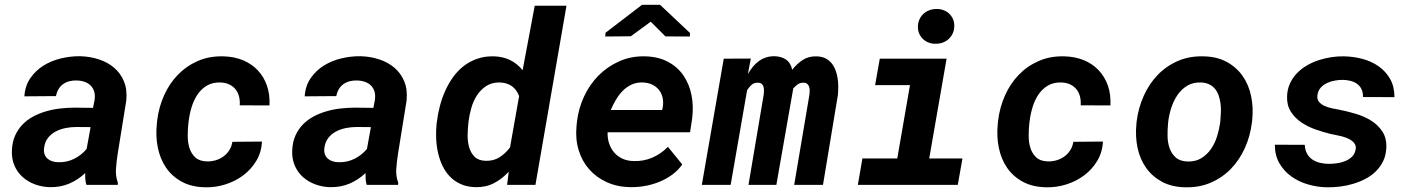

<svg xmlns="http://www.w3.org/2000/svg" viewBox="-20 -774 5909 804"><path d="M341.8 0Q337.9 -12.7 337.2 -24.7Q336.4 -36.6 336.9 -49.3Q306.2 -20.5 269.8 -5.1Q233.4 10.3 190.4 9.8Q157.2 9.3 127.2 -1.7Q97.2 -12.7 75 -32.5Q52.7 -52.2 40.5 -80.6Q28.3 -108.9 29.8 -144Q31.2 -179.2 43.2 -206.1Q55.2 -232.9 74.7 -252.9Q94.2 -272.9 119.6 -286.4Q145 -299.8 173.8 -308.1Q202.6 -316.4 233.2 -319.8Q263.7 -323.2 293.5 -323.2L369.6 -322.3L376 -355Q378.9 -374 374.8 -389.2Q370.6 -404.3 360.6 -414.8Q350.6 -425.3 335.4 -430.9Q320.3 -436.5 301.3 -437Q267.1 -438 244.1 -421.6Q221.2 -405.3 214.4 -371.6L82 -370.6Q85 -414.6 106.9 -446.5Q128.9 -478.5 162.1 -499.3Q195.3 -520 235.6 -529.5Q275.9 -539.1 315.4 -538.6Q356.9 -537.6 394 -525.4Q431.2 -513.2 458.3 -490Q485.4 -466.8 499.3 -432.6Q513.2 -398.4 508.8 -353L472.2 -126Q467.8 -97.2 465.6 -67.1Q463.4 -37.1 473.6 -8.8L473.1 0ZM225.1 -94.7Q259.8 -93.8 290.3 -108.9Q320.8 -124 342.8 -150.4L359.4 -241.7L299.3 -242.2Q277.3 -242.2 254.9 -237.8Q232.4 -233.4 213.4 -223.4Q194.3 -213.4 181.2 -196.8Q168 -180.2 164.6 -154.8Q162.6 -139.6 166.5 -128.4Q170.4 -117.2 178.7 -109.9Q187 -102.5 199 -98.6Q210.9 -94.7 225.1 -94.7Z M846.2 -98.1Q865.7 -97.7 883.5 -103Q901.4 -108.4 915.8 -118.9Q930.2 -129.4 940.2 -145Q950.2 -160.6 953.1 -180.2L1077.1 -181.2Q1074.7 -136.2 1053.2 -100.3Q1031.7 -64.5 998.3 -39.6Q964.8 -14.6 923.6 -1.7Q882.3 11.2 839.8 10.3Q782.7 9.3 741.9 -12.7Q701.2 -34.7 676 -71Q650.9 -107.4 641.1 -155Q631.3 -202.6 636.7 -254.9L638.2 -270Q645 -325.2 667 -374.5Q689 -423.8 724.6 -460.7Q760.3 -497.6 808.3 -518.6Q856.4 -539.6 915 -538.1Q960.4 -537.1 997.1 -522Q1033.7 -506.8 1059.3 -479.7Q1085 -452.6 1097.9 -415.3Q1110.8 -377.9 1108.4 -332.5L983.9 -333Q985.4 -352.5 981 -369.9Q976.6 -387.2 966.3 -399.9Q956.1 -412.6 940.4 -420.2Q924.8 -427.7 903.8 -428.7Q870.1 -429.7 846.4 -415.5Q822.8 -401.4 807.1 -378.2Q791.5 -355 782.7 -326.4Q773.9 -297.9 770.5 -270L768.6 -255.4Q766.1 -231.9 766.1 -204.6Q766.1 -177.2 773.4 -154.1Q780.8 -130.9 797.6 -115Q814.5 -99.1 846.2 -98.1Z M1515.6 0Q1511.7 -12.7 1511 -24.7Q1510.3 -36.6 1510.7 -49.3Q1480 -20.5 1443.6 -5.1Q1407.2 10.3 1364.3 9.8Q1331.1 9.3 1301 -1.7Q1271 -12.7 1248.8 -32.5Q1226.6 -52.2 1214.4 -80.6Q1202.1 -108.9 1203.6 -144Q1205.1 -179.2 1217 -206.1Q1229 -232.9 1248.5 -252.9Q1268.1 -272.9 1293.5 -286.4Q1318.8 -299.8 1347.7 -308.1Q1376.5 -316.4 1407 -319.8Q1437.5 -323.2 1467.3 -323.2L1543.5 -322.3L1549.8 -355Q1552.7 -374 1548.6 -389.2Q1544.4 -404.3 1534.4 -414.8Q1524.4 -425.3 1509.3 -430.9Q1494.1 -436.5 1475.1 -437Q1440.9 -438 1418 -421.6Q1395 -405.3 1388.2 -371.6L1255.9 -370.6Q1258.8 -414.6 1280.8 -446.5Q1302.7 -478.5 1335.9 -499.3Q1369.1 -520 1409.4 -529.5Q1449.7 -539.1 1489.3 -538.6Q1530.8 -537.6 1567.9 -525.4Q1605 -513.2 1632.1 -490Q1659.2 -466.8 1673.1 -432.6Q1687 -398.4 1682.6 -353L1646 -126Q1641.6 -97.2 1639.4 -67.1Q1637.2 -37.1 1647.5 -8.8L1647 0ZM1398.9 -94.7Q1433.6 -93.8 1464.1 -108.9Q1494.6 -124 1516.6 -150.4L1533.2 -241.7L1473.1 -242.2Q1451.2 -242.2 1428.7 -237.8Q1406.2 -233.4 1387.2 -223.4Q1368.2 -213.4 1355 -196.8Q1341.8 -180.2 1338.4 -154.8Q1336.4 -139.6 1340.3 -128.4Q1344.2 -117.2 1352.5 -109.9Q1360.8 -102.5 1372.8 -98.6Q1384.8 -94.7 1398.9 -94.7Z M1809.6 -265.1Q1813.5 -297.9 1822.3 -331.1Q1831.1 -364.3 1845 -395Q1858.9 -425.8 1878.2 -452.4Q1897.5 -479 1922.9 -498.3Q1948.2 -517.6 1979.5 -528.3Q2010.7 -539.1 2048.8 -538.1Q2085.4 -537.1 2115.5 -522.7Q2145.5 -508.3 2168.5 -480L2219.2 -750H2352.1L2222.2 0H2103.5L2110.4 -55.2Q2082.5 -24.4 2048.1 -6.8Q2013.7 10.7 1970.7 9.8Q1935.5 8.8 1909.2 -3.2Q1882.8 -15.1 1863.8 -34.9Q1844.7 -54.7 1832.5 -80.6Q1820.3 -106.4 1814 -135.5Q1807.6 -164.6 1806.4 -195.1Q1805.2 -225.6 1808.1 -254.4ZM1940.9 -254.4Q1938.5 -232.4 1938.2 -206.1Q1938 -179.7 1944.8 -156.5Q1951.7 -133.3 1967.5 -117.4Q1983.4 -101.6 2013.2 -100.6Q2046.9 -99.6 2071.8 -115.5Q2096.7 -131.3 2115.7 -156.7L2153.8 -371.6Q2133.3 -426.3 2073.2 -428.7Q2040 -429.2 2016.6 -414.1Q1993.2 -398.9 1977.5 -375Q1961.9 -351.1 1953.6 -321.8Q1945.3 -292.5 1941.9 -264.6Z M2619.1 9.8Q2564.9 8.8 2521.2 -11Q2477.5 -30.8 2447.5 -64.7Q2417.5 -98.6 2403.3 -144.5Q2389.2 -190.4 2394 -244.1L2396 -264.2Q2402.3 -319.8 2425.8 -370.1Q2449.2 -420.4 2486.6 -458Q2523.9 -495.6 2573.7 -517.6Q2623.5 -539.6 2682.1 -538.1Q2737.3 -536.6 2777.3 -515.1Q2817.4 -493.7 2842 -457.8Q2866.7 -421.9 2875.7 -375.5Q2884.8 -329.1 2878.4 -277.8L2869.6 -220.2H2524.4Q2523.4 -194.8 2530.8 -173.1Q2538.1 -151.4 2552 -135.3Q2565.9 -119.1 2586.4 -109.6Q2606.9 -100.1 2633.3 -99.6Q2674.8 -98.1 2711.7 -114Q2748.5 -129.9 2776.9 -159.2L2836.9 -85.4Q2819.3 -60.1 2794.2 -42Q2769 -23.9 2740 -12.2Q2710.9 -0.5 2679.7 4.9Q2648.4 10.3 2619.1 9.8ZM2672.4 -428.7Q2646 -429.7 2625 -419.9Q2604 -410.2 2587.6 -393.6Q2571.3 -377 2559.1 -356Q2546.9 -335 2537.6 -313.5H2752.9L2755.4 -325.7Q2758.8 -347.2 2754.4 -365.7Q2750 -384.3 2739 -397.9Q2728 -411.6 2711.2 -419.7Q2694.3 -427.7 2672.4 -428.7ZM2869.6 -635.7 2868.7 -621.1 2766.6 -621.6 2705.1 -683.1 2621.6 -622.1 2514.6 -621.1 2515.6 -636.7 2668.5 -753.9H2744.1Z M3124 -528.8 3111.8 -463.9Q3121.1 -480 3132.1 -493.7Q3143.1 -507.3 3156.5 -517.3Q3169.9 -527.3 3186.3 -533Q3202.6 -538.6 3222.2 -538.6Q3251.5 -538.1 3271.2 -524.7Q3291 -511.2 3297.4 -481.9Q3316.9 -506.8 3341.1 -522.7Q3365.2 -538.6 3398.4 -538.1Q3419.9 -537.6 3435.3 -530.3Q3450.7 -522.9 3461.2 -510.5Q3471.7 -498 3478 -481.9Q3484.4 -465.8 3487.3 -448Q3490.2 -430.2 3490.2 -411.9Q3490.2 -393.6 3488.8 -377L3426.3 0H3305.7L3369.6 -378.4Q3370.6 -386.2 3370.6 -394.8Q3370.6 -403.3 3368.2 -410.6Q3365.7 -418 3360.1 -422.9Q3354.5 -427.7 3344.2 -427.7Q3330.1 -427.7 3320.3 -420.7Q3310.5 -413.6 3301.8 -403.8L3231 0H3114.3L3178.2 -378.9Q3178.7 -386.7 3179 -395.5Q3179.2 -404.3 3177 -411.4Q3174.8 -418.5 3169.2 -423.1Q3163.6 -427.7 3152.8 -427.7Q3136.7 -427.7 3126.5 -418.2Q3116.2 -408.7 3108.4 -396L3039.6 0H2918.9L3010.7 -528.3Z M3664.1 -528.3H3943.8L3871.1 -110.4H4010.3L3990.7 0H3572.3L3591.3 -110.4H3737.3L3790.5 -417.5H3644.5ZM3823.7 -661.1Q3823.7 -677.7 3829.6 -691.4Q3835.4 -705.1 3845.9 -715.1Q3856.4 -725.1 3870.4 -730.7Q3884.3 -736.3 3900.4 -736.3Q3916 -736.8 3929.7 -731.9Q3943.4 -727.1 3953.6 -717.8Q3963.9 -708.5 3970 -695.3Q3976.1 -682.1 3976.1 -666Q3976.1 -649.4 3970.2 -635.7Q3964.4 -622.1 3954.1 -612.1Q3943.8 -602.1 3929.7 -596.4Q3915.5 -590.8 3899.4 -590.8Q3883.8 -590.3 3870.1 -595.2Q3856.4 -600.1 3846.2 -609.4Q3835.9 -618.7 3829.8 -631.8Q3823.7 -645 3823.7 -661.1Z M4367.7 -98.1Q4387.2 -97.7 4405 -103Q4422.9 -108.4 4437.3 -118.9Q4451.7 -129.4 4461.7 -145Q4471.7 -160.6 4474.6 -180.2L4598.6 -181.2Q4596.2 -136.2 4574.7 -100.3Q4553.2 -64.5 4519.8 -39.6Q4486.3 -14.6 4445.1 -1.7Q4403.8 11.2 4361.3 10.3Q4304.2 9.3 4263.4 -12.7Q4222.7 -34.7 4197.5 -71Q4172.4 -107.4 4162.6 -155Q4152.8 -202.6 4158.2 -254.9L4159.7 -270Q4166.5 -325.2 4188.5 -374.5Q4210.4 -423.8 4246.1 -460.7Q4281.7 -497.6 4329.8 -518.6Q4377.9 -539.6 4436.5 -538.1Q4481.9 -537.1 4518.6 -522Q4555.2 -506.8 4580.8 -479.7Q4606.4 -452.6 4619.4 -415.3Q4632.3 -377.9 4629.9 -332.5L4505.4 -333Q4506.8 -352.5 4502.4 -369.9Q4498 -387.2 4487.8 -399.9Q4477.5 -412.6 4461.9 -420.2Q4446.3 -427.7 4425.3 -428.7Q4391.6 -429.7 4367.9 -415.5Q4344.2 -401.4 4328.6 -378.2Q4313 -355 4304.2 -326.4Q4295.4 -297.9 4292 -270L4290 -255.4Q4287.6 -231.9 4287.6 -204.6Q4287.6 -177.2 4294.9 -154.1Q4302.2 -130.9 4319.1 -115Q4335.9 -99.1 4367.7 -98.1Z M4739.7 -265.6Q4746.6 -321.3 4768.8 -371.3Q4791 -421.4 4826.7 -459Q4862.3 -496.6 4910.9 -518.1Q4959.5 -539.6 5019 -538.1Q5076.2 -537.1 5117.2 -514.6Q5158.2 -492.2 5183.8 -455.3Q5209.5 -418.5 5219.2 -370.6Q5229 -322.8 5223.6 -270.5L5222.2 -259.8Q5215.3 -204.1 5193.1 -154.5Q5170.9 -105 5135.3 -67.9Q5099.6 -30.8 5051 -9.5Q5002.4 11.7 4943.4 10.3Q4886.7 9.3 4845.7 -12.9Q4804.7 -35.2 4779.1 -71.5Q4753.4 -107.9 4743.4 -155.5Q4733.4 -203.1 4738.8 -255.4ZM4871.1 -255.4Q4868.7 -231 4869.1 -203.9Q4869.6 -176.8 4877.7 -153.6Q4885.7 -130.4 4903.6 -114.5Q4921.4 -98.6 4953.1 -97.7Q4986.3 -96.7 5010.5 -111.6Q5034.7 -126.5 5051 -150.1Q5067.4 -173.8 5076.4 -202.9Q5085.4 -231.9 5089.4 -259.8L5090.3 -270Q5091.8 -286.1 5092.5 -304Q5093.3 -321.8 5091.1 -339.1Q5088.9 -356.4 5083.7 -372.3Q5078.6 -388.2 5069.1 -400.4Q5059.6 -412.6 5044.9 -420.2Q5030.3 -427.7 5009.3 -428.7Q4975.6 -429.7 4951.4 -415Q4927.2 -400.4 4910.9 -376.5Q4894.5 -352.5 4885 -323.2Q4875.5 -293.9 4872.1 -265.6Z M5656.7 -147.9Q5659.2 -160.2 5654.3 -169.2Q5649.4 -178.2 5640.6 -184.8Q5631.8 -191.4 5619.9 -196Q5607.9 -200.7 5595.7 -203.9Q5583.5 -207 5572 -209Q5560.5 -210.9 5552.7 -212.9Q5522.5 -220.2 5489.5 -231.7Q5456.5 -243.2 5429.4 -261.5Q5402.3 -279.8 5385.3 -306.6Q5368.2 -333.5 5369.6 -371.1Q5370.6 -400.4 5381.8 -424.6Q5393.1 -448.7 5410.9 -467.3Q5428.7 -485.8 5451.9 -499.5Q5475.1 -513.2 5501.2 -521.7Q5527.3 -530.3 5554.2 -534.4Q5581.1 -538.6 5606.4 -538.1Q5646.5 -537.6 5684.6 -527.6Q5722.7 -517.6 5752.7 -496.6Q5782.7 -475.6 5801 -443.6Q5819.3 -411.6 5819.3 -367.2L5687.5 -367.7Q5688 -386.7 5681.4 -400.4Q5674.8 -414.1 5663.1 -422.6Q5651.4 -431.2 5635.5 -435.3Q5619.6 -439.5 5601.6 -439.5Q5586.4 -439.5 5569.3 -436.5Q5552.2 -433.6 5537.1 -426.5Q5522 -419.4 5511 -407.5Q5500 -395.5 5497.1 -377.9Q5493.7 -359.4 5502.9 -348.1Q5512.2 -336.9 5526.9 -330.3Q5541.5 -323.7 5558.6 -320.3Q5575.7 -316.9 5588.4 -314.5Q5621.1 -308.1 5656.7 -297.6Q5692.4 -287.1 5721.4 -269Q5750.5 -251 5768.8 -223.1Q5787.1 -195.3 5785.2 -154.3Q5783.7 -123.5 5772 -99.4Q5760.3 -75.2 5741.5 -56.6Q5722.7 -38.1 5698 -25.1Q5673.3 -12.2 5646.2 -4.2Q5619.1 3.9 5591.1 7.3Q5563 10.7 5537.6 10.3Q5497.1 9.8 5458 -1.5Q5418.9 -12.7 5387.9 -34.9Q5356.9 -57.1 5337.6 -90.1Q5318.4 -123 5318.4 -168L5443.8 -167.5Q5444.8 -146 5453.1 -130.9Q5461.4 -115.7 5475.3 -106.2Q5489.3 -96.7 5507.1 -92.3Q5524.9 -87.9 5544.9 -87.9Q5560.1 -87.9 5578.4 -90.3Q5596.7 -92.8 5613 -99.4Q5629.4 -106 5641.4 -117.7Q5653.3 -129.4 5656.7 -147.9Z"/></svg>

Font: Roboto Mono
Style: Bold Italic
Weight: 700
Designer: Google
Version: Version 2.000985; 2015; ttfautohint (v1.3)